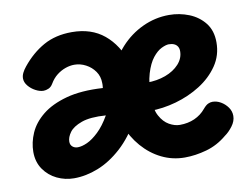

<svg xmlns="http://www.w3.org/2000/svg" viewBox="-65 -640 971 743"><g transform="rotate(-10 420.0 -268.5)"><path d="M149.4 -364.4Q142.4 -352.4 131.9 -347.9Q121.4 -343.4 112.4 -343.4Q97.6 -343.4 81.1 -352.2Q64.6 -360.9 53.1 -374.9Q41.7 -388.9 41.7 -404Q41.7 -415 47.2 -426Q52.7 -437 61.7 -448Q99.7 -495 147.1 -521.5Q194.6 -548 258.3 -548Q334.9 -548 385.1 -506.6Q435.3 -465.2 459.7 -391L437.7 -172Q402.4 -108.1 357.6 -67.6Q312.7 -27.1 264.7 -8.2Q216.8 10.7 170 10.7Q135.1 10.7 103.3 -4.4Q71.6 -19.6 51.6 -48.5Q31.7 -77.4 31.7 -116.9Q31.7 -154 47.9 -190.9Q64.1 -227.8 100.5 -257.3Q136.9 -286.8 195.8 -303Q254.8 -319.2 339.7 -314Q340.7 -321.7 340.7 -326Q340.7 -330.3 340.7 -333Q340.7 -359.6 326.8 -379.4Q313 -399.2 291.3 -410.6Q269.6 -422 246.1 -422Q229.2 -422 211.2 -415.7Q193.1 -409.3 177.2 -396.9Q161.2 -384.4 149.4 -364.4ZM175.7 -132.1Q175.7 -119.1 184.1 -112.1Q192.4 -105 204.6 -105Q221 -105 242.1 -114.6Q263.2 -124.2 286.9 -146.8Q310.7 -169.3 332.7 -207.7Q271.4 -211.9 237.3 -199.6Q203.1 -187.2 189.4 -168.3Q175.7 -149.4 175.7 -132.1ZM510.7 -305Q551.2 -305 584.8 -317.4Q618.4 -329.9 638.7 -352.3Q659 -374.7 659 -402.8Q659 -413.6 654.3 -421.1Q649.6 -428.6 641 -432.5Q632.4 -436.4 620.1 -436.4Q608.8 -436.4 591.2 -427.9Q573.7 -419.4 556.7 -398.1Q539.7 -376.8 528.2 -338.8Q516.7 -300.9 516.7 -242Q516.7 -199.2 531.2 -172.6Q545.7 -145.9 567.2 -133.8Q588.7 -121.7 608.7 -121.7Q640.7 -121.7 666.8 -133.3Q693 -145 711 -167Q722 -180 730.8 -183.9Q739.7 -187.9 747.6 -187.9Q764.8 -187.9 780.7 -178.6Q796.6 -169.3 807.4 -154.1Q818.2 -138.9 818.2 -120.4Q818.2 -99.8 803.4 -80.2Q788.6 -60.7 772.6 -49.7Q735.6 -18.7 691.6 -6.4Q647.7 5.9 605.7 5.9Q557.7 5.9 515.3 -14.9Q472.9 -35.7 440.2 -73.3Q407.6 -111 388.7 -160L395.7 -364Q412.1 -419.6 449.4 -460.6Q486.8 -501.7 536.4 -524.8Q586.1 -548 640.6 -548Q681.4 -548 718.8 -533.1Q756.1 -518.1 779.8 -488.1Q803.4 -458 803.4 -412Q803.4 -361 775.9 -320.8Q748.4 -280.7 704.1 -252.6Q659.7 -224.6 607.2 -209.8Q554.7 -195 503.7 -195Q485.7 -195 468.7 -196.5Q451.7 -198 440.7 -200L453.7 -309Q462.7 -308 478.2 -306.5Q493.7 -305 510.7 -305Z"/></g></svg>

Font: Playpen Sans Deva
Style: Regular
Weight: 400
Designer: Pooja Saxena, Gunjan Panchal, Laura Meseguer, Veronika Burian, José Scaglione
Foundry: TypeTogether
Version: Version 2.000